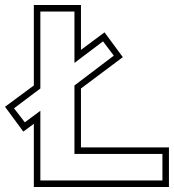

<svg xmlns="http://www.w3.org/2000/svg" viewBox="-52 -733 694 766"><path d="M47 -245 109 -291V-13H596V-119H245V-392L402 -511L359 -568L245 -482V-687H109V-380L4 -301ZM-32 -307 83 -392V-713H271V-534L365 -604L438 -505L271 -380V-145H622V13H83V-239L41 -208Z"/></svg>

Font: CMG Sans Outline
Style: Outline
Weight: 700
Designer: Julieta Ulanovsky
Foundry: Julieta Ulanovsky
Version: Version 7.200